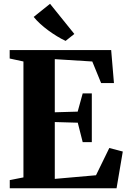

<svg xmlns="http://www.w3.org/2000/svg" viewBox="-20 -1012 691 1032"><path d="M106 -58.5V-681.5L32 -697.5V-743H577.5L592.5 -565.5H523.5L476 -681.5L274.5 -694V-408.5L397.5 -412L424.5 -510H473.5V-248H424.5L398 -352.5L274.5 -356V-50.5L496 -70L567.5 -216.5L640 -197.5L606.5 0H32.5V-44ZM332 -792.5Q309.5 -803 285.8 -817.5Q262 -832 239.2 -848.8Q216.5 -865.5 196.2 -884Q176 -902.5 161 -921L249 -991.5L379.5 -829.5L333 -792.5Z"/></svg>

Font: Merriweather 72pt ExtraBold
Style: Regular
Weight: 800
Version: Version 2.100